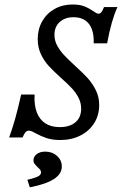

<svg xmlns="http://www.w3.org/2000/svg" viewBox="-20 -602 543 841"><path d="M135.5 -18.5Q127.4 -23.4 119.8 -26.6Q112.1 -29.8 106.5 -29.8Q98.4 -29.8 91.9 -23Q85.5 -16.1 79 0H20.2Q33.9 -37.9 46.4 -81.9Q58.9 -125.8 72.6 -187.9H131.5Q129 -141.9 141.1 -110.1Q153.2 -78.2 178.6 -61.7Q204 -45.2 241.9 -45.2Q285.5 -45.2 310.5 -66.5Q335.5 -87.9 335.5 -125.8Q335.5 -151.6 323.8 -174.2Q312.1 -196.8 294.8 -215.3Q277.4 -233.9 248.4 -259.7Q214.5 -290.3 194 -312.5Q173.4 -334.7 159.3 -364.5Q145.2 -394.4 145.2 -430.6Q145.2 -474.2 164.9 -508.9Q184.7 -543.5 219.4 -562.9Q254 -582.3 297.6 -582.3Q328.2 -582.3 348.4 -574.6Q368.5 -566.9 388.7 -553.2Q395.2 -548.4 401.2 -545.2Q407.3 -541.9 412.1 -541.9Q418.5 -541.9 424.2 -548.8Q429.8 -555.6 435.5 -571H494.4Q467.7 -512.9 449.2 -412.1H390.3Q391.9 -448.4 382.3 -474.2Q372.6 -500 352.4 -513.3Q332.3 -526.6 302.4 -526.6Q264.5 -526.6 241.5 -505.6Q218.5 -484.7 218.5 -449.2Q218.5 -424.2 230.6 -402Q242.7 -379.8 260.1 -361.3Q277.4 -342.7 308.1 -314.5Q342.7 -283.1 363.7 -260.1Q384.7 -237.1 399.6 -207.3Q414.5 -177.4 414.5 -141.9Q414.5 -97.6 392.7 -62.9Q371 -28.2 332.3 -8.5Q293.5 11.3 244.4 11.3Q209.7 11.3 185.1 3.2Q160.5 -4.8 135.5 -18.5ZM159.7 153.2Q159.7 146.8 156 141.9Q152.4 137.1 144.4 129.8Q134.7 120.2 130.6 114.5Q126.6 108.9 126.6 100Q126.6 83.9 141.1 73Q155.6 62.1 178.2 62.1Q208.9 62.1 229.8 81Q250.8 100 250.8 127.4Q250.8 159.7 216.1 182.3Q181.5 204.8 110.5 218.5L100 185.5Q133.9 177.4 146.8 170.6Q159.7 163.7 159.7 153.2Z"/></svg>

Font: Playfair Micro SmCond SmLight
Style: Italic
Weight: 360
Width: 4
Italic angle: -15.6°
Designer: Claus Eggers Sørensen
Foundry: Claus Eggers Sørensen
Version: Version 2.203;Glyphs 3.3 (3326)